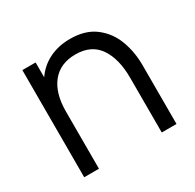

<svg xmlns="http://www.w3.org/2000/svg" viewBox="-116 -627 767 754"><g transform="rotate(-30 267.5 -249.5)"><path d="M481 0H414.1V-248Q414.1 -334 379.6 -384.5Q345.2 -435.1 273.4 -435.1Q204.1 -435.1 166.7 -388.7Q129.4 -342.3 129.4 -259.3V0H62.5V-485.8H122.6V-418.5Q149.4 -457.5 191.2 -478Q232.9 -498.5 285.6 -498.5Q354.5 -498.5 398.2 -465.1Q441.9 -431.6 461.4 -379.2Q481 -326.7 481 -267.1Z"/></g></svg>

Font: Potro Sans Bangla
Style: Regular
Weight: 400
Designer: Jayed Ahsan Saad
Foundry: Codepotro
Version: Potro Sans Bangla;Version 0.996;CodepotroFonts;